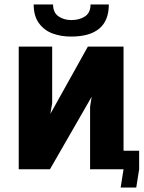

<svg xmlns="http://www.w3.org/2000/svg" viewBox="-20 -759 644 861"><path d="M64 -550H214V-297L206 -248.5L374 -550H534V-83H604V0L591 82H521L534 0H384V-280.5L391 -325L204 0H64ZM131 -739H218Q218 -702.5 242.2 -685.8Q266.5 -669 300 -669Q336.5 -669 361.2 -685.5Q386 -702 386 -739H468Q468 -595 298 -595Q253.5 -595 216 -608.8Q178.5 -622.5 154.8 -654.8Q131 -687 131 -739Z"/></svg>

Font: JuliaMono Black
Style: Regular
Weight: 900
Monospace: yes
Designer: cormullion
Foundry: corm
Version: Version 0.054; ttfautohint (v1.8.4)